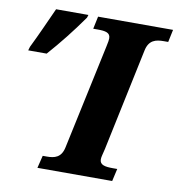

<svg xmlns="http://www.w3.org/2000/svg" viewBox="-80 -787 799 860"><g transform="rotate(10 319.0 -357.0)"><path d="M147 0H487L500 -57H480C445 -57 420 -61 420 -87C420 -99 425 -112 430 -135L528 -600C538 -650 570 -657 606 -657H626L638 -714H297L285 -657H305C340 -657 363 -653 363 -627C363 -621 362 -610 357 -589L255 -112C245 -64 214 -57 180 -57H161ZM15 -511H99C152 -571 199 -630 249 -701L253 -714H106C75 -646 51 -591 20 -528Z"/></g></svg>

Font: Noto Serif SemiCondensed Extra
Style: Italic
Weight: 800
Width: 4
Italic angle: -12°
Designer: Monotype Design Team
Foundry: Monotype Imaging Inc.
Version: Version 1.901